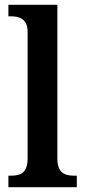

<svg xmlns="http://www.w3.org/2000/svg" viewBox="-20 -780 354 800"><path d="M15 0H300V-48H289C249 -48 219 -60 219 -120V-760H15V-712H26C56 -712 95 -704 95 -648V-120C95 -60 66 -48 26 -48H15Z"/></svg>

Font: Noto Serif Khmer SemiCondensed SemiBold
Style: Regular
Weight: 600
Width: 4
Designer: Danh Hong and the Monotype Design Team
Foundry: Monotype Imaging Inc.
Version: Version 2.004